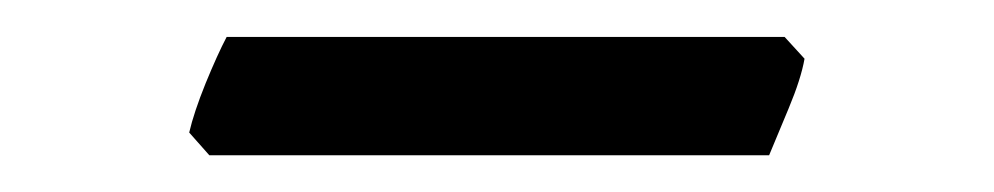

<svg xmlns="http://www.w3.org/2000/svg" viewBox="-20 -657 533 103"><path d="M92.3 -573.7 81.5 -585.9Q84 -596.7 90.3 -612.3Q96.7 -627.9 101.6 -637.2H400.9L411.6 -625.5Q409.7 -614.7 403.1 -598.9Q396.5 -583 392.6 -573.7Z"/></svg>

Font: David Libre
Style: Regular
Weight: 400
Designer: Ismar David, J. Victor Gaultney, Annie Olsen and Meir Sadan
Foundry: Monotype Imaging Inc. & SIL International
Version: Version 1.100; ttfautohint (v1.8.4.7-5d5b)